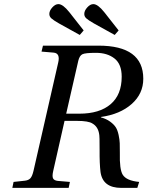

<svg xmlns="http://www.w3.org/2000/svg" viewBox="-20 -914 717 934"><path d="M220 -846Q220 -862 234.5 -878Q249 -894 264 -894Q286 -894 317 -855L387 -766L368 -744L267 -800Q239 -816 229.5 -825Q220 -834 220 -846ZM390 -846Q390 -862 404.5 -878Q419 -894 434 -894Q456 -894 487 -855L557 -766L538 -744L437 -800Q409 -816 399.5 -825Q390 -834 390 -846ZM40 0 46 -29 101 -35Q119 -37 128 -47Q137 -57 143 -83L263 -609Q274 -655 241 -658L182 -663L189 -692H459Q677 -692 677 -531Q677 -458 620.5 -408Q564 -358 471 -345V-343Q497 -336 515.5 -322.5Q534 -309 543 -295Q552 -281 557 -257.5Q562 -234 562.5 -217Q563 -200 563 -170Q561 -90 577 -64Q595 -35 657 -29L648 0H570Q480 0 469 -77Q464 -117 464.5 -184.5Q465 -252 462 -264Q456 -298 430 -313Q411 -326 354 -326H294L239 -83Q233 -57 238 -46.5Q243 -36 261 -34L320 -29L314 0ZM302 -361H366Q464 -361 518 -407Q572 -453 572 -541Q572 -602 537 -629.5Q502 -657 447 -657Q394 -657 380.5 -650Q367 -643 361 -619Z"/></svg>

Font: Lingua Franca
Style: Italic
Weight: 400
Italic angle: -13°
Version: Version 1.19